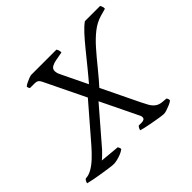

<svg xmlns="http://www.w3.org/2000/svg" viewBox="-191 -908 1112 1112"><g transform="rotate(-45 365.0 -352.0)"><path d="M569 0Q562 0 546 -2.5Q530 -5 509.5 -8.5Q489 -12 468 -16Q447 -20 430 -24Q413 -28 405 -31Q407 -38 410.5 -44.5Q414 -51 419 -56H443Q455 -56 462 -60.5Q469 -65 469 -75Q469 -81 466.5 -87.5Q464 -94 461 -99L206 -625Q200 -639 192 -647Q184 -655 162 -655H127Q125 -657 122.5 -662.5Q120 -668 120 -674Q126 -680 140 -687Q154 -694 167.5 -699Q181 -704 187 -704H392Q395 -702 398.5 -693.5Q402 -685 402 -672L348 -662Q330 -659 315 -651Q300 -643 298 -629Q297 -623 298.5 -613.5Q300 -604 305 -593L522 -144Q532 -125 542 -105.5Q552 -86 568 -72.5Q584 -59 609 -56L643 -53Q646 -50 648.5 -44Q651 -38 650 -31Q642 -24 626 -17Q610 -10 594.5 -5Q579 0 569 0ZM160 0Q149 0 124.5 -3.5Q100 -7 70 -11.5Q40 -16 13 -21.5Q-14 -27 -29 -31Q-27 -40 -22.5 -47.5Q-18 -55 -14 -56Q11 -57 37 -72Q63 -87 89.5 -112Q116 -137 143 -168L333 -388L364 -332L169 -106Q156 -92 144 -81Q132 -70 125 -64L244 -53Q246 -49 249 -43.5Q252 -38 251 -31Q238 -21 220 -14Q202 -7 186 -3.5Q170 0 160 0ZM400 -358 369 -411Q409 -457 445.5 -502Q482 -547 514.5 -587Q547 -627 575 -657.5Q603 -688 626 -704H751Q754 -699 757 -690.5Q760 -682 759 -673L713 -660Q672 -648 635.5 -619.5Q599 -591 562.5 -549.5Q526 -508 486.5 -459Q447 -410 400 -358Z"/></g></svg>

Font: Texturina Medium 12pt Light
Style: Italic
Weight: 300
Italic angle: -11°
Version: Version 1.002